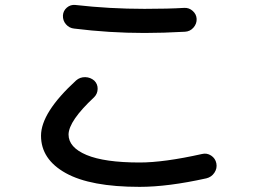

<svg xmlns="http://www.w3.org/2000/svg" viewBox="-20 -724 1040 770"><path d="M559.6 -688.5Q655.3 -688.5 718.8 -692.4Q738.3 -693.4 752.9 -680.2Q767.6 -667 768.6 -648.4Q769.5 -628.9 755.9 -613.3Q742.2 -597.7 721.7 -596.7Q633.8 -591.8 559.6 -591.8Q418 -591.8 277.3 -609.4Q257.8 -611.3 244.6 -626.5Q231.4 -641.6 232.4 -662.1Q233.4 -680.7 248 -693.4Q262.7 -706.1 282.2 -704.1Q418.9 -688.5 559.6 -688.5ZM540 25.4Q342.8 25.4 243.7 -29.8Q144.5 -85 144.5 -179.7Q144.5 -272.5 285.2 -401.4Q300.8 -415 321.8 -414.6Q342.8 -414.1 358.4 -400.4Q372.1 -386.7 371.6 -367.2Q371.1 -347.7 357.4 -334Q255.9 -239.3 254.9 -184.6Q254.9 -132.8 327.1 -102.5Q399.4 -72.3 540 -72.3Q637.7 -72.3 790 -106.4Q809.6 -111.3 826.7 -100.1Q843.8 -88.9 847.7 -68.8Q851.6 -48.8 839.8 -31.2Q828.1 -13.7 807.6 -8.8Q653.3 25.4 540 25.4Z"/></svg>

Font: Rounded-X Mgen+ 2m medium
Style: Regular
Weight: 500
Designer: [Source Han Sans]
Ryoko NISHIZUKA  (kana & ideographs); Paul D. Hunt (Latin, Greek & Cyrillic); Wenlong ZHANG  (bopomofo
Version: Version 1.059.20150602